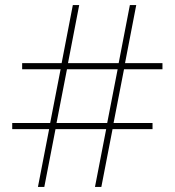

<svg xmlns="http://www.w3.org/2000/svg" viewBox="-20 -734 686 754"><path d="M467 -462 426 -251H579V-227H422L378 0H353L397 -227H198L154 0H129L173 -227H28V-251H177L218 -462H67V-486H222L266 -714H291L247 -486H446L490 -714H515L471 -486H618V-462ZM202 -251H401L442 -462H243Z"/></svg>

Font: Noto Sans Thai Looped UI Thin
Style: Regular
Weight: 100
Designer: Cadson Demak Team
Foundry: Cadson Demak Co., Ltd.
Version: Version 1.000; ttfautohint (v1.8.4.7-5d5b)